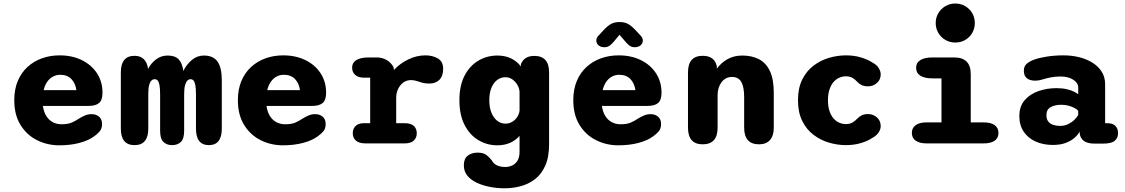

<svg xmlns="http://www.w3.org/2000/svg" viewBox="-20 -794 6230 1063"><path d="M308.5 10.5Q241.5 10.5 184.5 -18.2Q127.5 -47 93.2 -102.8Q59 -158.5 59 -239Q59 -299.5 78.5 -345.8Q98 -392 132.5 -423.5Q167 -455 212.5 -471.2Q258 -487.5 310 -487.5Q379.5 -487.5 433 -461.2Q486.5 -435 517 -388.2Q547.5 -341.5 547.5 -280.5Q547.5 -240.5 528.8 -224Q510 -207.5 469 -207.5H217.5Q222 -175 235.8 -152.5Q249.5 -130 271.5 -118Q293.5 -106 320.5 -106Q356 -106 377.5 -115.5Q399 -125 416.5 -137Q433.5 -147.5 450.5 -154.8Q467.5 -162 487 -162Q512 -162 528.5 -148Q545 -134 545 -107Q545 -82 532 -66.8Q519 -51.5 499.5 -38Q469.5 -16 420 -2.8Q370.5 10.5 308.5 10.5ZM221.5 -295H403Q397.5 -333.5 374.8 -356.8Q352 -380 313.5 -380Q292 -380 273.5 -370.2Q255 -360.5 241.8 -341.8Q228.5 -323 221.5 -295Z M933 9.5Q903.5 9.5 885 -8Q866.5 -25.5 866.5 -70V-269Q866.5 -305.5 862.8 -324Q859 -342.5 852.2 -349Q845.5 -355.5 836.5 -355.5Q826.5 -355.5 818.5 -348Q810.5 -340.5 805.8 -322.8Q801 -305 801 -274V-82Q801 9.5 725 9.5Q649 9.5 649 -82V-393Q649 -485 725 -485Q757 -485 775.8 -466.8Q794.5 -448.5 799.5 -415V-412Q815.5 -443.5 843.8 -465Q872 -486.5 908 -486.5Q949 -486.5 969 -465.8Q989 -445 995 -401.5Q1013.5 -438 1042.5 -462.2Q1071.5 -486.5 1109 -486.5Q1160.5 -486.5 1184.2 -453.2Q1208 -420 1208 -348.5V-82Q1208 9.5 1136.5 9.5Q1065 9.5 1065 -82V-269Q1065 -305.5 1061.2 -324Q1057.5 -342.5 1050.8 -349Q1044 -355.5 1034.5 -355.5Q1025 -355.5 1017 -347.2Q1009 -339 1004.2 -320.8Q999.5 -302.5 999.5 -271.5V-70Q999.5 -25.5 981.2 -8Q963 9.5 933 9.5Z M1546.5 10.5Q1479.5 10.5 1422.5 -18.2Q1365.5 -47 1331.2 -102.8Q1297 -158.5 1297 -239Q1297 -299.5 1316.5 -345.8Q1336 -392 1370.5 -423.5Q1405 -455 1450.5 -471.2Q1496 -487.5 1548 -487.5Q1617.5 -487.5 1671 -461.2Q1724.5 -435 1755 -388.2Q1785.5 -341.5 1785.5 -280.5Q1785.5 -240.5 1766.8 -224Q1748 -207.5 1707 -207.5H1455.5Q1460 -175 1473.8 -152.5Q1487.5 -130 1509.5 -118Q1531.5 -106 1558.5 -106Q1594 -106 1615.5 -115.5Q1637 -125 1654.5 -137Q1671.5 -147.5 1688.5 -154.8Q1705.5 -162 1725 -162Q1750 -162 1766.5 -148Q1783 -134 1783 -107Q1783 -82 1770 -66.8Q1757 -51.5 1737.5 -38Q1707.5 -16 1658 -2.8Q1608.5 10.5 1546.5 10.5ZM1459.5 -295H1641Q1635.5 -333.5 1612.8 -356.8Q1590 -380 1551.5 -380Q1530 -380 1511.5 -370.2Q1493 -360.5 1479.8 -341.8Q1466.5 -323 1459.5 -295Z M2173.5 -112H2219Q2256 -112 2271.8 -96.2Q2287.5 -80.5 2287.5 -56Q2287.5 -32 2271.2 -16Q2255 0 2219 0H2005.5Q1967 0 1950 -16Q1933 -32 1933 -56Q1933 -80.5 1948.5 -96.2Q1964 -112 1994.5 -112H2029.5V-364H1995.5Q1963.5 -364 1946.5 -379.2Q1929.5 -394.5 1929.5 -420Q1929.5 -447 1953 -461.5Q1976.5 -476 2021 -476H2066Q2095.5 -476 2120 -462Q2144.5 -448 2158 -423.5L2161.5 -407Q2194.5 -443 2240.8 -465.2Q2287 -487.5 2335.5 -487.5Q2374 -487.5 2403.8 -470.8Q2433.5 -454 2433.5 -412.5Q2433.5 -373.5 2413 -352.5Q2392.5 -331.5 2358 -331.5Q2337 -331.5 2323 -334.8Q2309 -338 2296 -343Q2286 -346.5 2275.8 -348.5Q2265.5 -350.5 2254.5 -350.5Q2231 -350.5 2212.8 -337Q2194.5 -323.5 2184 -301.2Q2173.5 -279 2173.5 -252Z M2773.5 248.5Q2732.5 248.5 2692.5 240.8Q2652.5 233 2619.8 217.8Q2587 202.5 2567.5 178.5Q2548 154.5 2548 121Q2548 85 2569.5 68Q2591 51 2625 51Q2657 51 2674.2 65Q2691.5 79 2702.5 93.5Q2712 112 2731 121.2Q2750 130.5 2777.5 130.5Q2797.5 130.5 2815.5 122.2Q2833.5 114 2845 95.5Q2856.5 77 2856.5 46.5V-41.5Q2835 -17 2803.8 -3.2Q2772.5 10.5 2733.5 10.5Q2676.5 10.5 2628.5 -18.2Q2580.5 -47 2552 -102.5Q2523.5 -158 2523.5 -239Q2523.5 -320 2552 -375Q2580.5 -430 2628.5 -458.2Q2676.5 -486.5 2733.5 -486.5Q2776.5 -486.5 2809.2 -470.8Q2842 -455 2863.5 -426.5L2864 -438.5Q2882 -484.5 2938 -484.5Q3020 -484.5 3020 -393.5V4Q3020 76.5 2998.5 124Q2977 171.5 2941 198.8Q2905 226 2861.2 237.2Q2817.5 248.5 2773.5 248.5ZM2778.5 -109.5Q2798.5 -109.5 2815.2 -119.2Q2832 -129 2843 -145.5Q2854 -162 2856.5 -181V-286Q2855 -306.5 2844.2 -324.5Q2833.5 -342.5 2816.5 -354.5Q2799.5 -366.5 2778.5 -366.5Q2753.5 -366.5 2733.2 -351.8Q2713 -337 2701 -308.5Q2689 -280 2689 -239Q2689 -198.5 2701 -169.5Q2713 -140.5 2733.2 -125Q2753.5 -109.5 2778.5 -109.5Z M3403.5 10.5Q3336.5 10.5 3279.5 -18.2Q3222.5 -47 3188.2 -102.8Q3154 -158.5 3154 -239Q3154 -299.5 3173.5 -345.8Q3193 -392 3227.5 -423.5Q3262 -455 3307.5 -471.2Q3353 -487.5 3405 -487.5Q3474.5 -487.5 3528 -461.2Q3581.5 -435 3612 -388.2Q3642.5 -341.5 3642.5 -280.5Q3642.5 -240.5 3623.8 -224Q3605 -207.5 3564 -207.5H3312.5Q3317 -175 3330.8 -152.5Q3344.5 -130 3366.5 -118Q3388.5 -106 3415.5 -106Q3451 -106 3472.5 -115.5Q3494 -125 3511.5 -137Q3528.5 -147.5 3545.5 -154.8Q3562.5 -162 3582 -162Q3607 -162 3623.5 -148Q3640 -134 3640 -107Q3640 -82 3627 -66.8Q3614 -51.5 3594.5 -38Q3564.5 -16 3515 -2.8Q3465.5 10.5 3403.5 10.5ZM3316.5 -295H3498Q3492.5 -333.5 3469.8 -356.8Q3447 -380 3408.5 -380Q3387 -380 3368.5 -370.2Q3350 -360.5 3336.8 -341.8Q3323.5 -323 3316.5 -295ZM3527 -596.5Q3539 -583.5 3539 -570Q3539 -553.5 3526.5 -543Q3514 -532.5 3494 -532.5Q3477 -532.5 3465 -541.5Q3453 -550.5 3442.5 -563.5L3410 -601.5L3378 -563Q3367 -550 3355.2 -541.2Q3343.5 -532.5 3326.5 -532.5Q3306.5 -532.5 3294 -543Q3281.5 -553.5 3281.5 -570Q3281.5 -584.5 3293.5 -596.5L3313 -617.5Q3336.5 -644.5 3357.5 -658.2Q3378.5 -672 3410 -672Q3442 -672 3462.8 -658.2Q3483.5 -644.5 3507.5 -617.5Z M4182.5 5Q4100 5 4100 -87.5V-256Q4100 -311.5 4084.5 -339.8Q4069 -368 4032 -368Q4014.5 -368 4000 -360.5Q3985.5 -353 3975 -339.2Q3964.5 -325.5 3958.8 -307.5Q3953 -289.5 3953 -269V-87.5Q3953 5 3870.5 5Q3789 5 3789 -87.5V-393Q3789 -485 3870.5 -485Q3936 -485 3948.5 -427.5L3949 -414Q3971.5 -445.5 4007 -466Q4042.5 -486.5 4090 -486.5Q4141.5 -486.5 4180.8 -466.8Q4220 -447 4242 -401.8Q4264 -356.5 4264 -280V-87.5Q4264 -42.5 4243 -18.8Q4222 5 4182.5 5Z M4664 9.5Q4617 9.5 4570 -4.2Q4523 -18 4484 -47.5Q4445 -77 4421.5 -124.5Q4398 -172 4398 -239Q4398 -306 4421.5 -353.5Q4445 -401 4484 -430.5Q4523 -460 4570 -473.8Q4617 -487.5 4664 -487.5Q4707.5 -487.5 4745.2 -476.5Q4783 -465.5 4811.5 -447Q4834.5 -434.5 4845.2 -416.8Q4856 -399 4856 -382Q4856 -353 4835 -334.5Q4814 -316 4786 -316Q4765 -316 4750.8 -322.8Q4736.5 -329.5 4726 -341Q4715 -354 4699.8 -362.8Q4684.5 -371.5 4663.5 -371.5Q4644 -371.5 4626 -363.5Q4608 -355.5 4594.2 -339.2Q4580.5 -323 4572.2 -298Q4564 -273 4564 -239Q4564 -205 4572.2 -180Q4580.5 -155 4594.2 -139Q4608 -123 4626 -115Q4644 -107 4663.5 -107Q4684.5 -107 4699.8 -115.8Q4715 -124.5 4726 -137Q4737 -148.5 4751 -155.5Q4765 -162.5 4786 -162.5Q4814 -162.5 4835 -144Q4856 -125.5 4856 -96Q4856 -79 4845.2 -61.8Q4834.5 -44.5 4811.5 -31.5Q4783 -12.5 4745.2 -1.5Q4707.5 9.5 4664 9.5Z M5112 -116.5H5192.5V-360H5143.5Q5098.5 -360 5075.2 -375Q5052 -390 5052 -418Q5052 -446.5 5075.2 -461.2Q5098.5 -476 5143.5 -476H5262.5Q5354.5 -476 5354.5 -384V-116.5H5424Q5466 -116.5 5487 -101.2Q5508 -86 5508 -58Q5508 -30 5487 -15Q5466 0 5424 0H5112Q5071 0 5049.8 -15Q5028.5 -30 5028.5 -58Q5028.5 -86 5049.8 -101.2Q5071 -116.5 5112 -116.5ZM5160.5 -666.5Q5160.5 -696.5 5175 -721Q5189.5 -745.5 5214.2 -760Q5239 -774.5 5269 -774.5Q5299.5 -774.5 5324 -760Q5348.5 -745.5 5362.8 -721Q5377 -696.5 5377 -666.5Q5377 -636.5 5362.8 -611.8Q5348.5 -587 5324 -572.8Q5299.5 -558.5 5269 -558.5Q5239 -558.5 5214.2 -572.8Q5189.5 -587 5175 -611.8Q5160.5 -636.5 5160.5 -666.5Z M6039 1Q5999 1 5979 -15.2Q5959 -31.5 5957.5 -59L5957 -66Q5950 -50 5931.2 -32.8Q5912.5 -15.5 5882.2 -3.5Q5852 8.5 5809 8.5Q5756 8.5 5714 -10.2Q5672 -29 5647.8 -64.8Q5623.5 -100.5 5623.5 -151.5Q5623.5 -205 5652.8 -239Q5682 -273 5729 -289.5Q5776 -306 5829.5 -306Q5861.5 -306 5886.5 -300Q5911.5 -294 5927.8 -285.8Q5944 -277.5 5949.5 -272V-310Q5949.5 -323 5942 -334Q5934.5 -345 5921.2 -353.2Q5908 -361.5 5890.5 -366Q5873 -370.5 5853 -370.5Q5824 -370.5 5798.8 -365.8Q5773.5 -361 5753.5 -354.5Q5742.5 -351 5732.2 -349.2Q5722 -347.5 5710 -347.5Q5682 -347.5 5665.2 -360.8Q5648.5 -374 5648.5 -402.5Q5648.5 -428.5 5665.8 -442.2Q5683 -456 5706 -464Q5731.5 -473.5 5774.8 -480.5Q5818 -487.5 5869 -487.5Q5914.5 -487.5 5956 -477Q5997.5 -466.5 6029.5 -446.2Q6061.5 -426 6080 -396.2Q6098.5 -366.5 6098.5 -328V-112H6111Q6140 -112 6155 -97.2Q6170 -82.5 6170 -56.5Q6170 -30 6151.5 -14.5Q6133 1 6088.5 1ZM5949.5 -180Q5944.5 -187.5 5930 -195.5Q5915.5 -203.5 5896.2 -208.8Q5877 -214 5856.5 -214Q5821 -214 5797.2 -201Q5773.5 -188 5773.5 -156Q5773.5 -134.5 5783.5 -121.5Q5793.5 -108.5 5810.8 -102.8Q5828 -97 5849.5 -97Q5875 -97 5895.8 -107.8Q5916.5 -118.5 5930.5 -132.8Q5944.5 -147 5949.5 -158Z"/></svg>

Font: Sono ExtraLight Monospace
Style: Bold
Weight: 700
Version: Version 2.112